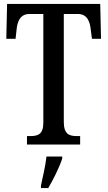

<svg xmlns="http://www.w3.org/2000/svg" viewBox="-20 -734 546 975"><path d="M117 0H387V-43H370C333 -43 304 -52 304 -114V-663H375C422 -663 437 -626 441 -582L447 -537H493L489 -714H16L12 -537H59L64 -582C68 -626 83 -663 130 -663H200V-110C200 -51 171 -43 134 -43H117ZM188 208V221H225C250 179 283 113 296 71V61H216C211 109 197 164 188 208Z"/></svg>

Font: Noto Serif Sinhala ExtraCondensed Medium
Style: Regular
Weight: 500
Width: 2
Designer: Jelle Bosma - Monotype Design Team
Foundry: Monotype Imaging Inc.
Version: Version 2.007